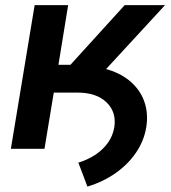

<svg xmlns="http://www.w3.org/2000/svg" viewBox="-20 -562 647 725"><path d="M124.5 -212.4 141.1 -312H291Q354.5 -312 402.8 -294.2Q451.2 -276.4 482.9 -244.6Q514.6 -212.9 527.3 -171.1Q540 -129.4 532.2 -81.1Q523.4 -28.8 492.9 15.4Q462.4 59.6 415.5 92.3Q368.7 125 310.1 142.6L275.9 52.2Q312 41 340.6 22Q369.1 2.9 387.7 -23.2Q406.2 -49.3 411.6 -81.5Q420.4 -138.7 382.3 -175.5Q344.2 -212.4 272 -212.4ZM21 0 110.8 -542.5H237.3L200.7 -317.4H246.1L450.7 -542.5H603L298.8 -212.4H183.1L147.9 0Z"/></svg>

Font: Inter 16pt SemiBold
Style: Italic
Weight: 600
Italic angle: -9.3988°
Version: Version 4.001;git-66647c0bb